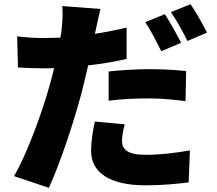

<svg xmlns="http://www.w3.org/2000/svg" viewBox="-20 -835 1040 919"><path d="M971 -679C954 -713 918 -777 892 -815L798 -777C825 -739 857 -680 877 -639ZM847 -630C829 -665 794 -730 769 -767L675 -729C702 -690 731 -631 752 -590ZM500 -353C563 -361 624 -364 696 -364C757 -364 819 -357 868 -351L871 -495C811 -501 751 -504 696 -504C631 -504 557 -499 500 -493ZM586 -703C536 -691 485 -681 434 -673L438 -690C443 -713 453 -761 461 -792L278 -806C281 -781 280 -737 275 -695C274 -683 272 -670 269 -655C243 -654 216 -653 190 -653C147 -653 116 -655 62 -661L66 -512C100 -510 138 -508 189 -508C205 -508 222 -508 239 -509C234 -486 227 -462 221 -439C184 -301 106 -90 47 8L214 64C270 -58 336 -259 372 -397C382 -436 392 -480 402 -522C466 -529 530 -540 586 -553ZM434 -253C426 -216 416 -162 416 -112C416 -11 503 52 676 52C759 52 826 45 883 38L889 -115C813 -102 744 -94 677 -94C590 -94 564 -120 564 -161C564 -181 570 -214 577 -240Z"/></svg>

Font: Noto Sans T Chinese Black
Style: Bold
Weight: 900
Designer: Ryoko NISHIZUKA (kana & ideographs); Paul D. Hunt (Latin, Greek & Cyrillic); Wenlong ZHANG (bopomofo); Sandoll Communica
Foundry: Adobe Systems Incorporated
Version: Version 1.000;PS 1;hotconv 1.0.78;makeotf.lib2.5.61930